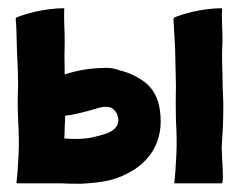

<svg xmlns="http://www.w3.org/2000/svg" viewBox="-20 -444 580 466"><path d="M520 -261Q520 -248 520.5 -231.5Q521 -215 521.5 -206Q522 -197 522 -192Q522 -160 521 -136L518 -86Q518 -85 520 -43Q522 -12 520 -1L518 1H405Q403 1 403 -1Q406 -24 408 -68Q410 -102 407 -153Q406 -194 407 -237Q407 -248 405 -326L401 -399L402 -400V-401Q417 -408 450 -416Q488 -424 517 -424Q519 -424 519 -423Q518 -411 519 -383Q520 -364 520 -342Q518 -314 520 -261ZM241 -121Q265 -131 267 -149Q268 -156 265 -164Q264 -170 257 -177Q253 -182 245 -184Q234 -187 212 -180Q165 -166 138 -163Q138 -145 137 -136Q137 -117 136 -108Q168 -105 196 -109Q222 -114 241 -121ZM271 -273Q302 -266 331 -245Q362 -221 368 -177Q376 -121 352 -80Q335 -51 305 -32Q277 -14 244 -6Q217 0 176 2Q144 2 129 1H22Q20 1 20 -1Q23 -24 25 -68Q27 -102 24 -153Q22 -194 24 -237Q24 -268 21 -326Q20 -384 18 -399L19 -400V-401Q34 -408 67 -416Q105 -424 134 -424Q136 -424 136 -423Q135 -411 136 -383Q137 -364 137 -342Q136 -314 137 -263L139 -264Q183 -278 228 -279Q251 -281 271 -273Z"/></svg>

Font: Tovari Sans
Style: Bold
Weight: 700
Designer: Verneri Kontto, Denis Ignatov
Foundry: Verneri Kontto
Version: Version 1.10 May 7, 2019